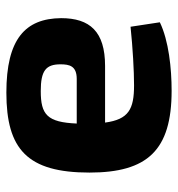

<svg xmlns="http://www.w3.org/2000/svg" viewBox="2 -549 559 603"><g transform="rotate(-90 281.5 -247.5)"><path d="M376 -197C484 -197 526 -245 526 -335C525 -448 460 -507 292 -507C114 -507 41 -441 41 -246C41 -64 111 12 298 12C368 12 455 3 513 -25L499 -117C432 -110 360 -106 315 -106C240 -106 208 -123 198 -197ZM195 -286C199 -379 223 -399 297 -399C361 -399 381 -383 381 -337C381 -309 376 -286 335 -286Z"/></g></svg>

Font: SnT
Style: Bold
Weight: 700
Designer: Natanael Gama
Version: Version 1.001;PS 001.001;hotconv 1.0.70;makeotf.lib2.5.58329